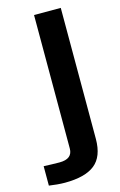

<svg xmlns="http://www.w3.org/2000/svg" viewBox="-217 -653 572 916"><g transform="rotate(-15 69.0 -194.5)"><path d="M-14.7 210.9Q-32 210.9 -53.2 209Q-74.4 207.1 -92.6 204.3V108.4Q-78.1 109.1 -55.2 109.8Q-32.4 110.6 -15.1 110.6Q17.8 110.6 33.8 97.6Q49.7 84.7 49.7 59.3V-600H181.7V47.3Q181.5 134.5 133.4 172.7Q85.4 210.9 -14.7 210.9Z"/></g></svg>

Font: Big Shoulders Stencil Text SC Thin
Style: Regular
Weight: 100
Designer: Patric King
Foundry: XO Type Co
Version: Version 2.001